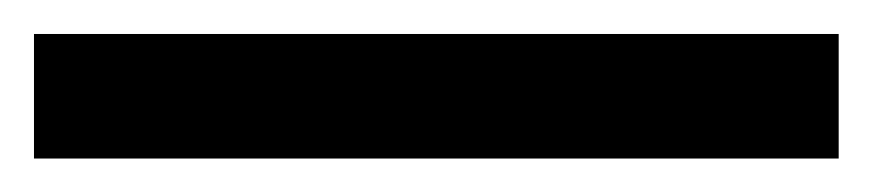

<svg xmlns="http://www.w3.org/2000/svg" viewBox="-20 42 514 113"><path d="M0 135.3V62H473.6V135.3Z"/></svg>

Font: Harmattan
Style: Bold
Weight: 700
Designer: George W. Nuss III and SIL International
Foundry: SIL International
Version: Version 4.000